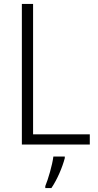

<svg xmlns="http://www.w3.org/2000/svg" viewBox="-20 -734 497 975"><path d="M91 0H436V-52H148V-714H91ZM309 69V61H251C246 103 224 178 210 211V221H241C271 177 297 115 309 69Z"/></svg>

Font: Noto Sans Telugu SemiCondensed Light
Style: Regular
Weight: 300
Width: 4
Designer: Jelle Bosma - Monotype Design Team
Foundry: Monotype Imaging Inc.
Version: Version 2.005